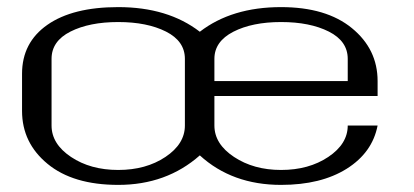

<svg xmlns="http://www.w3.org/2000/svg" viewBox="-20 -520 1165 540"><path d="M583 -292H958V-354.5Q958 -404.3 904.8 -431.2Q851.6 -458 770.5 -458Q689.5 -458 636.2 -430.7Q583 -403.3 583 -354.5ZM500 -167V-354.5Q500 -404.3 446.8 -431.2Q393.6 -458 312.5 -458Q231.4 -458 178.2 -431.2Q125 -404.3 125 -354.5V-167Q125 -115.2 179.7 -78.6Q234.4 -42 312.5 -42Q390.6 -42 445.3 -78.6Q500 -115.2 500 -167ZM583 -250V-208V-167Q583 -115.2 638.2 -78.6Q693.4 -42 770.5 -42Q848.6 -42 903.3 -78.6Q958 -115.2 958 -167H1042Q1027.3 -90.8 955.1 -45.4Q882.8 0 770.5 0Q632.8 0 542 -83Q448.2 0 312.5 0Q185.5 0 113.8 -59.1Q42 -118.2 42 -208V-312.5Q42 -400.4 113.3 -450.2Q184.6 -500 312.5 -500Q452.1 -500 542 -430.7Q631.8 -500 770.5 -500Q897.5 -500 969.7 -440.9Q1042 -381.8 1042 -292V-250Z"/></svg>

Font: okolaks
Style: Regular
Weight: 500
Version: Version 000.6.0